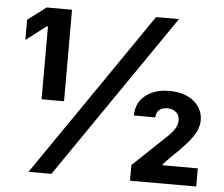

<svg xmlns="http://www.w3.org/2000/svg" viewBox="-52 -787 984 845"><g transform="rotate(5 440.5 -364.0)"><path d="M232.6 -727.5V-323.1H133.4V-645.3H128.7L39.3 -577V-666.2L120.4 -727.5ZM103.9 0 603.9 -727.5H705.1L205.1 0ZM552.3 0V-69.3L694.6 -204.2Q720.5 -228.6 731.4 -246.2Q742.2 -263.7 742.2 -283.3Q742.2 -306.8 726.3 -319.5Q710.3 -332.2 688.4 -332.2Q666.7 -332.2 652.9 -320.7Q639.1 -309.2 639.1 -287.4H544.4Q544.4 -344.1 585.2 -376.4Q626 -408.8 689.3 -408.8Q759.2 -408.8 799.2 -375.4Q839.3 -342 839.3 -291.3Q839.3 -272.9 831.3 -251.2Q823.4 -229.4 797.4 -197.4Q771.5 -165.3 718 -115.3L689.4 -85V-80.2H844.9V0Z"/></g></svg>

Font: Inter Variable LoSnoCo
Style: Regular
Weight: 400
Designer: Rasmus Andersson
Foundry: rsms
Version: Version 4.000;git-a52131595; featfreeze: case,dlig,ss01,ss02